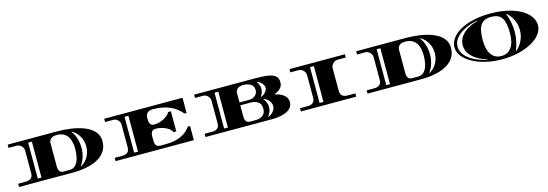

<svg xmlns="http://www.w3.org/2000/svg" viewBox="17 -1500 6967 2442"><g transform="rotate(-15 3500.5 -279.0)"><path d="M70 0V-43H175Q212 -43 238.5 -63Q265 -83 265 -132V-426Q265 -462 238.5 -488.5Q212 -515 175 -515H70V-558H722Q820 -558 913.5 -543.5Q1007 -529 1082 -497.5Q1157 -466 1201.5 -415Q1246 -364 1246 -290Q1246 -218 1215.5 -167.5Q1185 -117 1135 -84Q1085 -51 1025 -33Q965 -15 906 -7.5Q847 0 799 0ZM328 -42H377V-515H328ZM670 -43H747Q799 -43 829 -77Q859 -111 872.5 -165Q886 -219 886 -278Q886 -345 869.5 -398.5Q853 -452 812 -483.5Q771 -515 699 -515Q653 -515 627 -493Q601 -471 601 -435V-126Q601 -89 616 -66Q631 -43 670 -43ZM900 -49Q963 -84 996.5 -146Q1030 -208 1030 -278Q1030 -348 996.5 -410Q963 -472 900 -507L896 -504Q931 -459 949 -399.5Q967 -340 967 -278Q967 -216 949 -156.5Q931 -97 896 -52Z M1341 0V-43H1446Q1484 -43 1509.5 -62.5Q1535 -82 1535 -131V-426Q1535 -462 1509.5 -488.5Q1484 -515 1446 -515H1341V-558H2372V-358H2343Q2316 -395 2267.5 -431Q2219 -467 2144.5 -491Q2070 -515 1965 -515Q1922 -515 1897.5 -492.5Q1873 -470 1873 -435V-395Q1873 -369 1887 -345.5Q1901 -322 1944 -322Q1981 -322 2023 -336.5Q2065 -351 2099.5 -376Q2134 -401 2148 -430H2185V-166H2148Q2134 -198 2099.5 -220.5Q2065 -243 2023 -254.5Q1981 -266 1944 -266Q1901 -266 1887 -243Q1873 -220 1873 -193V-126Q1873 -89 1888 -66Q1903 -43 1941 -43H2018Q2073 -43 2132 -54.5Q2191 -66 2246 -97Q2301 -128 2343 -186H2372V0ZM1597 -43H1648V-515H1597Z M2525 0V-43H2630Q2667 -43 2693 -62.5Q2719 -82 2719 -131V-425Q2719 -461 2693 -488Q2667 -515 2630 -515H2525V-558H3328Q3390 -558 3444 -554.5Q3498 -551 3539 -538.5Q3580 -526 3603 -499.5Q3626 -473 3626 -428Q3626 -388 3606 -361.5Q3586 -335 3560 -320.5Q3534 -306 3517 -300V-296Q3534 -293 3560.5 -284Q3587 -275 3614 -258.5Q3641 -242 3659 -216Q3677 -190 3677 -152Q3677 -106 3650.5 -76.5Q3624 -47 3582.5 -30Q3541 -13 3495.5 -6.5Q3450 0 3413 0ZM2782 -43H2832V-515H2782ZM3057 -313H3187Q3212 -313 3237 -323.5Q3262 -334 3279 -356.5Q3296 -379 3296 -414Q3296 -463 3259 -489Q3222 -515 3154 -515Q3109 -515 3083 -493Q3057 -471 3057 -434ZM3342 -310Q3377 -324 3401.5 -352Q3426 -380 3426 -409Q3426 -438 3401.5 -466Q3377 -494 3342 -507L3338 -504Q3352 -484 3361.5 -459.5Q3371 -435 3371 -409Q3371 -384 3361.5 -359Q3352 -334 3338 -314ZM3364 -40Q3407 -57 3433 -89.5Q3459 -122 3459 -159Q3459 -196 3433 -229Q3407 -262 3364 -278L3361 -274Q3381 -252 3393 -222Q3405 -192 3405 -159Q3405 -126 3393 -96Q3381 -66 3361 -44ZM3125 -43H3203Q3231 -43 3260 -53Q3289 -63 3309 -88.5Q3329 -114 3329 -159Q3329 -221 3289.5 -248Q3250 -275 3194 -275H3057V-127Q3057 -90 3072 -66.5Q3087 -43 3125 -43Z M3781 0V-43H3887Q3924 -43 3950.5 -62.5Q3977 -82 3977 -131V-425Q3977 -461 3950.5 -488Q3924 -515 3887 -515H3781V-558H4510V-515H4404Q4367 -515 4340.5 -488Q4314 -461 4314 -425V-131Q4314 -82 4340.5 -62.5Q4367 -43 4404 -43H4510V0ZM4039 -43H4090V-515H4039Z M4659 0V-43H4764Q4801 -43 4827.5 -63Q4854 -83 4854 -132V-426Q4854 -462 4827.5 -488.5Q4801 -515 4764 -515H4659V-558H5311Q5409 -558 5502.5 -543.5Q5596 -529 5671 -497.5Q5746 -466 5790.5 -415Q5835 -364 5835 -290Q5835 -218 5804.5 -167.5Q5774 -117 5724 -84Q5674 -51 5614 -33Q5554 -15 5495 -7.5Q5436 0 5388 0ZM4917 -42H4966V-515H4917ZM5259 -43H5336Q5388 -43 5418 -77Q5448 -111 5461.5 -165Q5475 -219 5475 -278Q5475 -345 5458.5 -398.5Q5442 -452 5401 -483.5Q5360 -515 5288 -515Q5242 -515 5216 -493Q5190 -471 5190 -435V-126Q5190 -89 5205 -66Q5220 -43 5259 -43ZM5489 -49Q5552 -84 5585.5 -146Q5619 -208 5619 -278Q5619 -348 5585.5 -410Q5552 -472 5489 -507L5485 -504Q5520 -459 5538 -399.5Q5556 -340 5556 -278Q5556 -216 5538 -156.5Q5520 -97 5485 -52Z M6429 22Q6315 22 6215.5 -1.5Q6116 -25 6040.5 -66.5Q5965 -108 5922 -162.5Q5879 -217 5879 -280Q5879 -342 5917.5 -396.5Q5956 -451 6028 -492Q6100 -533 6201.5 -556.5Q6303 -580 6429 -580Q6555 -580 6656.5 -556.5Q6758 -533 6829.5 -492Q6901 -451 6939.5 -396.5Q6978 -342 6978 -280Q6978 -217 6935.5 -162.5Q6893 -108 6817.5 -66.5Q6742 -25 6642.5 -1.5Q6543 22 6429 22ZM6241 -22 6243 -29Q6169 -49 6111 -85Q6053 -121 6020 -170.5Q5987 -220 5987 -279Q5987 -340 6020 -389Q6053 -438 6111 -474Q6169 -510 6244 -530L6242 -536Q6148 -517 6075 -480Q6002 -443 5960.5 -392.5Q5919 -342 5919 -280Q5919 -218 5960.5 -167Q6002 -116 6074.5 -79Q6147 -42 6241 -22ZM6429 -21Q6514 -21 6561 -86Q6608 -151 6608 -278Q6608 -363 6592.5 -420.5Q6577 -478 6538.5 -507Q6500 -536 6429 -536Q6359 -536 6320 -507Q6281 -478 6265.5 -420.5Q6250 -363 6250 -278Q6250 -151 6297 -86Q6344 -21 6429 -21ZM6627 -35Q6679 -79 6709.5 -142.5Q6740 -206 6740 -280Q6740 -353 6710 -416Q6680 -479 6628 -523L6624 -520Q6646 -465 6658.5 -404.5Q6671 -344 6671 -279Q6671 -215 6658.5 -154.5Q6646 -94 6623 -38Z"/></g></svg>

Font: Diplomata SC
Style: Regular
Weight: 400
Designer: Eduardo Rodriguez Tunni
Foundry: Eduardo Rodriguez Tunni
Version: Version 1.002; ttfautohint (v1.8.4.7-5d5b);gftools[0.9.23]